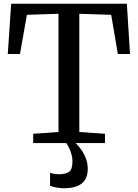

<svg xmlns="http://www.w3.org/2000/svg" viewBox="-20 -763 735 1024"><path d="M292 -59V-689.5L123.5 -684L86.5 -475H21.5L39.5 -743H656.5L673.5 -475H608.5L573 -684L403 -689.5V-59L540 -49.5V0H157V-49.5ZM320.5 241Q301.5 241 281 237Q260.5 233 247 228V159Q257.5 162.5 271.5 164.5Q285.5 166.5 292.5 166.5Q328.5 166.5 347.5 154.2Q366.5 142 366.5 96.5Q366.5 76.5 360.2 56.5Q354 36.5 346 21.2Q338 6 333 0H364.5H383Q393.5 9 409.2 29.5Q425 50 436.8 78.8Q448.5 107.5 448 140Q447.5 176.5 431.8 198.8Q416 221 387.8 231Q359.5 241 320.5 241Z"/></svg>

Font: Merriweather Light 18pt
Style: Regular
Weight: 400
Version: Version 2.100